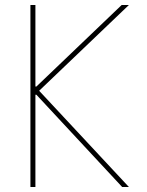

<svg xmlns="http://www.w3.org/2000/svg" viewBox="-20 -750 590 770"><path d="M102 0V-730H122V-403H126L468 -730H497L137 -386L497 0H470L126 -370H122V0Z"/></svg>

Font: M PLUS Code Latin SemiExpanded Thin
Style: Regular
Weight: 250
Width: 6
Designer: Coji Morishita
Foundry: UNDERFOREST DESIGN
Version: Version 1.002; ttfautohint (v1.8.3)